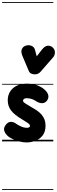

<svg xmlns="http://www.w3.org/2000/svg" viewBox="-25 -1349 544 1832"><path d="M230 10Q195 10 161.8 1.2Q128.5 -7.5 102 -19.5Q75.5 -31.5 60.5 -42Q30.5 -64.5 18 -93.8Q5.5 -123 27 -154Q48.5 -184.5 76.2 -186.2Q104 -188 132.5 -166Q145 -156.5 174.5 -143Q204 -129.5 232.5 -129.5Q244 -129.5 252.5 -133.8Q261 -138 261 -147.5Q261 -153 257.5 -159Q254 -165 239.8 -175.8Q225.5 -186.5 192 -206Q110.5 -254 79.8 -296Q49 -338 49 -391Q49 -463 98.8 -507Q148.5 -551 236.5 -551Q267.5 -551 305 -542.5Q342.5 -534 380.5 -509.5Q420.5 -482 432.5 -450.8Q444.5 -419.5 425 -391Q407.5 -366 378 -364.5Q348.5 -363 313 -387.5Q294.5 -400 272 -406Q249.5 -412 230 -412Q213 -412 203.8 -405Q194.5 -398 194.5 -388Q194.5 -375.5 221.5 -358.8Q248.5 -342 280.5 -323Q307.5 -308.5 330.8 -292Q354 -275.5 371.8 -255.2Q389.5 -235 399.5 -209Q409.5 -183 409.5 -150Q409.5 -91 381.5 -56Q353.5 -21 312 -5.5Q270.5 10 230 10ZM230 10Q195 10 161.8 1.2Q128.5 -7.5 102 -19.5Q75.5 -31.5 60.5 -42Q30.5 -64.5 18 -93.8Q5.5 -123 27 -154Q48.5 -184.5 76.2 -186.2Q104 -188 132.5 -166Q145 -156.5 174.5 -143Q204 -129.5 232.5 -129.5Q244 -129.5 252.5 -133.8Q261 -138 261 -147.5Q261 -153 257.5 -159Q254 -165 239.8 -175.8Q225.5 -186.5 192 -206Q110.5 -254 79.8 -296Q49 -338 49 -391Q49 -463 98.8 -507Q148.5 -551 236.5 -551Q267.5 -551 305 -542.5Q342.5 -534 380.5 -509.5Q420.5 -482 432.5 -450.8Q444.5 -419.5 425 -391Q407.5 -366 378 -364.5Q348.5 -363 313 -387.5Q294.5 -400 272 -406Q249.5 -412 230 -412Q213 -412 203.8 -405Q194.5 -398 194.5 -388Q194.5 -375.5 221.5 -358.8Q248.5 -342 280.5 -323Q307.5 -308.5 330.8 -292Q354 -275.5 371.8 -255.2Q389.5 -235 399.5 -209Q409.5 -183 409.5 -150Q409.5 -91 381.5 -56Q353.5 -21 312 -5.5Q270.5 10 230 10ZM308.5 -639.5Q291.5 -639.5 274.8 -646Q258 -652.5 249.5 -672.5L188.5 -816.5Q172 -855.5 183.8 -880.8Q195.5 -906 222.5 -914Q249.5 -922.5 275.8 -911.5Q302 -900.5 308.5 -874L325.5 -811.5L376 -876.5Q402 -909.5 429 -912.5Q456 -915.5 477.5 -896.5Q498.5 -877 499 -849.5Q499.5 -822 481 -801L361 -663.5Q350 -651 336.2 -645.2Q322.5 -639.5 308.5 -639.5ZM-5 455H483.5V463H-5ZM-5 -16H483.5V0H-5ZM-5 -549H483.5V-541H-5ZM-5 -1329H483.5V-1321H-5Z"/></svg>

Font: Edu SA Dotted Guide
Style: Regular
Weight: 400
Designer: Tina and Corey Anderson, Eben Sorkin, Mirko Velimirovic
Foundry: Google for Education
Version: Version 2.000